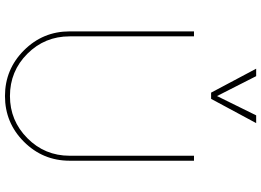

<svg xmlns="http://www.w3.org/2000/svg" viewBox="-159 -881 1050 772"><g transform="rotate(90 366.0 -495.0)"><path d="M352.5 -818.8 256.2 -1000H286.2L366.2 -842.5L443.8 -1000H475L377.5 -818.8ZM106.2 -250V-750H126.2V-250Q126.2 -150 196.2 -80Q266.2 -10 366.2 -10Q465 -10 535.6 -80Q606.2 -150 606.2 -250V-750H626.2V-250Q626.2 -142.5 550 -66.2Q473.8 10 366.2 10Q258.8 10 182.5 -66.2Q106.2 -142.5 106.2 -250Z"/></g></svg>

Font: Now Thin
Style: Regular
Weight: 250
Designer: Alfredo Marco Pradil
Foundry: Alfredo Marco Pradil
Version: Version 1.002;PS 001.002;hotconv 1.0.88;makeotf.lib2.5.64775